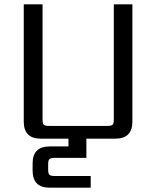

<svg xmlns="http://www.w3.org/2000/svg" viewBox="-20 -642 723 889"><path d="M507 -622H593V-79Q593 0 514 0H380V89H235Q215 89 209 94.5Q203 100 203 119V143Q203 162 209 167.5Q215 173 235 173H400V227H210Q131 227 131 148V115Q131 36 210 36H297V0H169Q90 0 90 -79V-622H177V-90Q177 -70 182.5 -64.5Q188 -59 208 -59H476Q496 -59 501.5 -64.5Q507 -70 507 -90Z"/></svg>

Font: Sarpanch
Style: Regular
Weight: 400
Designer: Manushi Parikh (Devanagari and Latin), Jyotish Sonowal (Devanagari)
Foundry: Indian Type Foundry
Version: Version 2.004;PS 1.0;hotconv 1.0.78;makeotf.lib2.5.61930; tt